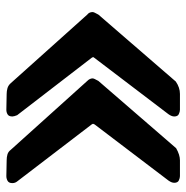

<svg xmlns="http://www.w3.org/2000/svg" viewBox="-11 -576 587 605"><g transform="rotate(-90 282.5 -273.5)"><path d="M539 -257 328 -13Q309 0 289 0H239Q233 0 225.5 -3.5Q218 -7 218 -18Q218 -26 225 -36L403 -270Q405 -272 405 -274L403 -278L222 -513Q218 -523 218 -528Q218 -539 224.5 -543Q231 -547 239 -547L289 -546Q298 -546 307 -543.5Q316 -541 323 -533L539 -292Q547 -286 547 -275Q547 -271 539 -257ZM330 -257 118 -12Q97 0 80 0H30Q24 0 16.5 -3.5Q9 -7 9 -18Q9 -26 16 -36L193 -269Q195 -273 195 -274L193 -278L14 -512Q8 -519 8 -528Q8 -539 15 -543Q22 -547 30 -547L80 -546Q90 -546 98.5 -543.5Q107 -541 113 -533L330 -292Q338 -284 338 -275Q338 -271 330 -257Z"/></g></svg>

Font: Jura
Style: Bold
Weight: 700
Designer: Ed Merritt
Foundry: Ten by Twenty
Version: Version 1.007